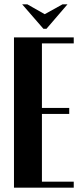

<svg xmlns="http://www.w3.org/2000/svg" viewBox="-20 -873 385 893"><path d="M323 -699V-671H175V-371H302V-343H175V-28H323V0H45V-699ZM107 -853 188 -807 271 -853H294L196 -739H182L83 -853Z"/></svg>

Font: Moniqa Black Heading
Style: Regular
Weight: 900
Designer: Rajesh Rajput
Foundry: Rajesh Rajput
Version: Version 1.000